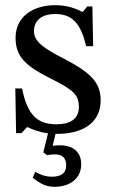

<svg xmlns="http://www.w3.org/2000/svg" viewBox="-20 -505 434 740"><path d="M42 8H63L84 -15H86C106 -6 129 4 165 9L147 82L161 93C161 93 176 90 192 90C225 90 235 109 235 132C235 164 214 176 180 176C155 176 134 168 116 157L106 180C128 197 152 215 189 215C251 215 293 182 293 128C293 81 262 55 211 55C195 55 183 57 183 57L194 11C196 11 198 11 200 11C290 11 368 -25 368 -119C368 -193 319 -230 228 -278C144 -321 111 -346 111 -385C111 -430 146 -451 192 -451C253 -451 290 -422 312 -327H339L336 -480H316L299 -459H298C273 -471 243 -485 193 -485C107 -485 40 -441 40 -359C40 -285 81 -250 172 -204C265 -158 284 -139 284 -92C284 -45 248 -26 198 -26C124 -26 86 -61 65 -164H39Z"/></svg>

Font: STIX Two Text
Style: Regular
Weight: 400
Designer: Ross Mills, John Hudson & Paul Hanslow, Tiro Typeworks Ltd; with prior portions MicroPress Inc., and Coen Hoffman.
Foundry: Tiro Typeworks Ltd
Version: Version 2.13 b171